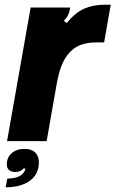

<svg xmlns="http://www.w3.org/2000/svg" viewBox="-20 -599 490 815"><path d="M10 0 110 -567H278L277 -561Q274 -545 268.5 -534Q263 -523 251 -511L263 -501Q299 -545 337 -562Q375 -579 425 -579H450L422 -419H390Q325 -419 289 -389Q263 -368 246.5 -332.5Q230 -297 220 -239L178 0ZM11 159Q37 159 55.5 152Q74 145 82 131Q86 126 88 116H80Q68 131 45 131Q28 131 18.5 123Q9 115 9 98Q9 69 30 51Q51 33 84 33Q114 33 129.5 48.5Q145 64 145 89Q145 141 106.5 168.5Q68 196 4 196Z"/></svg>

Font: Open Sauce Sans Black Italic
Style: Regular
Weight: 900
Italic angle: -10°
Designer: Alfredo Marco Pradil
Foundry: Creative Sauce Fz LLC
Version: Version 1.477